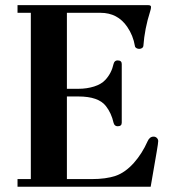

<svg xmlns="http://www.w3.org/2000/svg" viewBox="-20 -713 651 733"><path d="M46.9 0V-29.3H97.7V-664.1H46.9V-693.4H545.4Q556.6 -693.4 556.6 -686.5Q556.6 -679.7 553.2 -669.4Q532.2 -604 527.3 -537.1Q526.9 -532.7 522.2 -529.5Q517.6 -526.4 511.2 -526.4Q505.9 -526.4 500.7 -529.3Q495.6 -532.2 495.1 -537.1Q488.3 -577.6 465.8 -610.4Q429.2 -664.1 363.8 -664.1H235.4V-374H279.3Q311.5 -374 339.4 -382.8Q367.2 -391.6 382.3 -408.2Q405.8 -433.6 413.6 -469.2Q417 -482.4 428.7 -482.4Q444.8 -482.4 444.8 -468.8V-244.6Q444.8 -231 429.2 -231Q417 -231 413.6 -244.1Q405.3 -281.2 384.3 -308.1Q356 -344.7 279.3 -344.7H235.4V-29.3H330.1Q384.8 -29.3 421.4 -41.7Q458 -54.2 491.2 -91.3Q522.5 -126.5 543.5 -173.8Q551.3 -191.4 566.4 -191.4Q573.7 -191.4 578.9 -186.3Q584 -181.2 584 -174.3Q584 -167 578.1 -132.8L555.2 0Z"/></svg>

Font: Monomachus
Style: Medium
Weight: 500
Designer: Alexey Kryukov
Version: Version 1.0